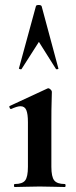

<svg xmlns="http://www.w3.org/2000/svg" viewBox="-20 -750 303 770"><path d="M39 0Q36 0 36 -6Q36 -12 39 -12Q70 -12 81 -26.5Q92 -41 92 -81V-260Q92 -293 85.5 -308.5Q79 -324 62 -324Q55 -324 45.5 -321Q36 -318 25 -313Q21 -312 18.5 -318Q16 -324 19 -325L170 -395Q172 -396 173 -396Q178 -396 183 -391Q188 -386 188 -382Q188 -370 187 -342Q186 -314 186 -262V-81Q186 -41 197.5 -26.5Q209 -12 240 -12Q243 -12 243 -6Q243 0 240 0Q220 0 194 -1Q168 -2 139 -2Q111 -2 85 -1Q59 0 39 0ZM214 -476Q216 -474 211 -472.5Q206 -471 204 -474L136 -582L67 -474Q66 -471 60.5 -472.5Q55 -474 56 -476L124 -725Q125 -730 135 -730Q145 -730 147 -725Z"/></svg>

Font: Cormorant Light
Style: Bold
Weight: 700
Version: Version 4.000